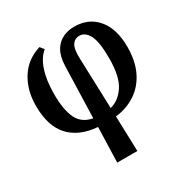

<svg xmlns="http://www.w3.org/2000/svg" viewBox="-177 -697 1050 1082"><g transform="rotate(-30 348.0 -155.5)"><path d="M278 237 285 9Q167 0 104 -68.5Q41 -137 41 -269Q41 -370 88 -444.5Q135 -519 224 -546L244 -521Q205 -490 184 -427Q163 -364 163 -274Q163 -171 190.5 -115Q218 -59 286 -47L296 -381Q298 -443 320 -479.5Q342 -516 376 -532Q410 -548 450 -548Q544 -548 599 -482.5Q654 -417 654 -300Q654 -208 622 -142Q590 -76 532.5 -38Q475 0 402 8L409 237ZM389 -371 400 -48Q457 -62 495 -119.5Q533 -177 533 -296Q533 -403 510 -446Q487 -489 450 -489Q419 -489 402.5 -463Q386 -437 389 -371Z"/></g></svg>

Font: Noto Serif SemiCondensed SemiBold
Style: Regular
Weight: 600
Width: 4
Designer: Monotype Design Team
Foundry: Monotype Imaging Inc.
Version: Version 2.013; ttfautohint (v1.8.4.7-5d5b)